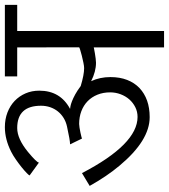

<svg xmlns="http://www.w3.org/2000/svg" viewBox="30 -758 727 828"><g transform="rotate(-90 394.0 -343.5)"><path d="M787.6 -633.3H674.8V0H604V-303.2Q604 -303.2 596.2 -301.5Q588.4 -299.8 577.6 -298.1Q566.9 -296.4 555.7 -294.9Q544.4 -293.5 538.1 -293.5Q500 -293.5 458.5 -314.5Q476.1 -276.4 476.1 -231.4Q476.1 -190.9 463.9 -159.4Q451.7 -127.9 429 -106.2Q406.2 -84.5 374.5 -73.2Q342.8 -62 303.2 -62Q202.6 -62 94.2 -191.9Q47.9 -247.1 6.8 -320.8L62 -354Q186.5 -114.3 304.2 -114.3Q326.7 -114.3 346.2 -124Q365.7 -133.8 379.9 -149.9Q394 -166 402.1 -187.5Q410.2 -209 410.2 -232.4Q410.2 -262.7 400.1 -287.4Q390.1 -312 372.1 -329.6Q354 -347.2 328.9 -356.7Q303.7 -366.2 273.9 -366.2Q268.1 -366.2 257.6 -364.5Q247.1 -362.8 236.8 -360.6Q226.6 -358.4 218.8 -356.4Q210.9 -354.5 210.9 -354L186 -405.3Q203.1 -405.3 262.7 -418.5Q283.2 -422.9 299.8 -433.1Q316.4 -443.4 328.1 -458Q339.8 -472.7 346.2 -491.2Q352.5 -509.8 352.5 -530.8Q352.5 -633.3 256.3 -633.3Q210 -633.3 153.3 -586.9Q107.4 -548.8 107.4 -539.6L52.2 -579.6Q52.2 -582.5 62.3 -592.3Q72.3 -602.1 87.4 -614.3Q102.5 -626.5 120.4 -638.9Q138.2 -651.4 153.8 -659.2Q207.5 -686.5 260.3 -686.5Q294.4 -686.5 323.5 -675.3Q352.5 -664.1 373.3 -644.3Q394 -624.5 405.8 -597.4Q417.5 -570.3 417.5 -538.1Q417.5 -447.3 338.9 -405.3Q342.3 -405.3 350.8 -403.6Q359.4 -401.9 372.1 -397Q384.8 -392.1 401.4 -383.1Q418 -374 437.5 -359.4Q486.3 -344.7 514.6 -344.7Q523.4 -344.7 538.6 -347.9Q553.7 -351.1 568.4 -354.7Q583 -358.4 593.8 -361.8Q604.5 -365.2 604.5 -366.2L604 -633.3H479V-686.5H787.6Z"/></g></svg>

Font: SakalBharati
Style: Regular
Weight: 400
Designer: CDAC GIST
Foundry: CDAC
Version: 13.02